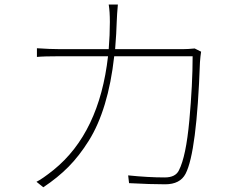

<svg xmlns="http://www.w3.org/2000/svg" viewBox="-20 -791 1040 820"><path d="M811.5 -584 838.9 -570.3Q835.9 -551.8 834 -525.4Q820.3 -140.6 772.5 -48.8Q749 -3.9 685.5 -3.9Q622.1 -3.9 531.2 -8.8L527.3 -42Q613.3 -33.2 683.6 -33.2Q729.5 -33.2 744.1 -63.5Q774.4 -122.1 788.6 -276.4Q802.7 -430.7 802.7 -550.8H467.8Q455.1 -436.5 427.7 -346.2Q400.4 -255.9 359.4 -190.4Q318.4 -125 272.5 -78.6Q226.6 -32.2 165 8.8L135.7 -14.6Q160.2 -26.4 209 -65.4Q404.3 -223.6 441.4 -550.8H237.3Q167 -550.8 137.7 -547.9V-585Q194.3 -581.1 236.3 -581.1H444.3Q449.2 -641.6 449.2 -697.3Q449.2 -742.2 444.3 -771.5H483.4Q479.5 -729.5 478.5 -698.2Q477.5 -654.3 471.7 -581.1H760.7Q782.2 -581.1 811.5 -584Z"/></svg>

Font: Gen Shin Gothic Monospace ExtraLight
Style: Regular
Weight: 200
Designer: [Source Han Sans]
Ryoko NISHIZUKA  (kana & ideographs); Paul D. Hunt (Latin, Greek & Cyrillic); Wenlong ZHANG  (bopomofo
Version: Version 1.002.20150607